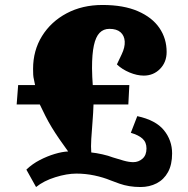

<svg xmlns="http://www.w3.org/2000/svg" viewBox="-20 -738 756 772"><path d="M86 -56Q110 -79 140 -94.5Q170 -110 200 -119Q230 -128 254 -129Q235 -155 218.5 -179Q202 -203 188 -226Q174 -249 162.5 -272Q151 -295 140 -318H47L53 -396H121Q119 -408 116.5 -418Q114 -428 113.5 -438Q113 -448 113 -461Q113 -535 149 -593Q185 -651 248 -684.5Q311 -718 392 -718Q477 -718 534.5 -693Q592 -668 621 -625.5Q650 -583 650 -529Q650 -488 623.5 -461Q597 -434 558 -434Q531 -434 501 -446.5Q471 -459 450 -479L469 -519Q483 -548 481.5 -571.5Q480 -595 464.5 -608.5Q449 -622 420 -622Q396 -622 380.5 -606Q365 -590 357.5 -555.5Q350 -521 350 -464Q350 -443 351 -428.5Q352 -414 353 -396H500L496 -318H356Q355 -285 352 -248.5Q349 -212 347 -179.5Q345 -147 347 -125Q367 -123 391.5 -117.5Q416 -112 434 -105Q456 -98 477.5 -92Q499 -86 516 -86Q537 -86 553 -100Q569 -114 569 -141Q569 -166 553 -180.5Q537 -195 506 -204L532 -271Q606 -255 639 -214.5Q672 -174 672 -121Q672 -76 655.5 -46Q639 -16 610 -1Q581 14 545 14Q521 14 500 10.5Q479 7 460.5 0.5Q442 -6 424 -13Q395 -25 359.5 -32.5Q324 -40 287 -40Q249 -40 202.5 -25.5Q156 -11 125 14Z"/></svg>

Font: Literata 18pt Black
Style: Italic
Weight: 900
Italic angle: -2°
Designer: Latin by Veronika Burian and Jose Scaglione. Greek by Irene Vlachou. Cyrillic by Vera Evstafieva
Foundry: TypeTogether
Version: Version 3.103;gftools[0.9.29]